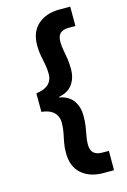

<svg xmlns="http://www.w3.org/2000/svg" viewBox="-144 -872 734 1111"><g transform="rotate(-15 223.5 -316.0)"><path d="M330 174Q251 174 201.5 131Q152 88 152 5Q152 -29 157.5 -56.5Q163 -84 168.5 -111.5Q174 -139 174 -171Q174 -194 164 -213Q154 -232 133 -244.5Q112 -257 76 -261V-372Q112 -377 133 -389Q154 -401 164 -419.5Q174 -438 174 -462Q174 -493 168.5 -520.5Q163 -548 157.5 -576Q152 -604 152 -638Q152 -720 201.5 -763Q251 -806 330 -806H395V-690H356Q321 -690 304 -674.5Q287 -659 287 -624Q287 -599 292 -573.5Q297 -548 301.5 -519.5Q306 -491 306 -456Q306 -404 280 -366.5Q254 -329 197 -318V-315Q254 -304 280 -266.5Q306 -229 306 -176Q306 -141 301.5 -112.5Q297 -84 292 -58.5Q287 -33 287 -8Q287 25 304 41.5Q321 58 356 58H395V174Z"/></g></svg>

Font: DM Sans 28pt ExtraBold
Style: Regular
Weight: 800
Version: Version 4.004;gftools[0.9.30]